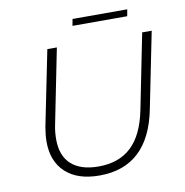

<svg xmlns="http://www.w3.org/2000/svg" viewBox="-85 -848 898 933"><g transform="rotate(-10 364.5 -381.0)"><path d="M106 -201Q106 -232 113 -273L188 -644H235L161 -274Q154 -241 154 -204Q154 -123 200.5 -81Q247 -39 335 -39Q436 -39 497 -96.5Q558 -154 582 -274L656 -644H703L628 -271Q574 5 332 5Q224 5 165 -49.5Q106 -104 106 -201ZM334 -767H604L598 -734H328Z"/></g></svg>

Font: Montserrat Ace
Style: Light Italic
Weight: 300
Italic angle: -11.3°
Designer: Julieta Ulanovsky
Foundry: Julieta Ulanovsky
Version: Version 1